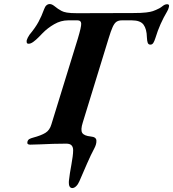

<svg xmlns="http://www.w3.org/2000/svg" viewBox="-20 -714 857 951"><path d="M337.9 217.5Q331.4 217.5 327.1 213Q322.8 208.5 321.7 200.5Q320.6 192.5 321.2 182.5Q323.1 164.7 326.4 143.1Q329.8 121.6 333.8 100.4Q337.2 80.5 339.8 62.3Q342.3 44.2 342.3 30.1Q342.3 14.7 334.5 6.1Q326.6 -2.5 308 -2.5Q275.9 -2.5 242.7 -1.5Q209.5 -0.5 180.2 1Q150.8 2.5 129.1 2.5Q112.5 2.5 115.8 -11.7Q118.2 -21.2 125.3 -25.2Q132.3 -29.2 143.6 -32.2Q183.8 -42.9 205 -56Q226.3 -69.1 234.5 -97.8L365.7 -523.4Q383 -581 382.2 -597.1Q381.4 -613.2 364.3 -613.2H317.4Q281.5 -613.2 248.5 -594.1Q215.4 -575 190.9 -549.7Q183.5 -542.2 171.1 -529.4Q158.7 -516.7 145.6 -507.1Q132.5 -497.4 122.4 -497.4Q114 -497.4 112.7 -502.4Q111.4 -507.4 112.3 -514.5Q113.9 -519.8 117.5 -527.4Q121.2 -535 126.4 -542.3Q155.2 -577 170.6 -605.5Q186 -633.9 198.7 -669Q203.2 -681.7 210.3 -687.8Q217.4 -693.9 226.4 -693.9Q236.1 -693.9 247.3 -685.5Q258.4 -677 267.3 -670.4Q276.1 -664.9 284.9 -659.9Q293.8 -654.8 311.3 -651.7Q328.7 -648.6 362.2 -648.6L638.8 -649.4Q680.5 -649.4 703.4 -652.2Q726.2 -655 736.9 -658.8Q747.6 -662.7 752.3 -664.8Q771.2 -672.3 783.8 -682.7Q796.4 -693.1 807.8 -693.1Q821.1 -693.1 816.2 -678Q815.3 -673.4 813.1 -667.9Q810.8 -662.3 807.8 -657.3Q789.7 -626.8 775.4 -594.8Q761.1 -562.7 749.8 -525.8Q744.7 -509.6 739.3 -501.2Q733.8 -492.9 724.9 -492.9Q715.4 -492.9 711.9 -501.4Q708.4 -510 707.6 -529Q706.8 -570.1 691.1 -591.6Q675.3 -613.2 633.2 -613.2H583.3Q567.8 -613.2 557.3 -606.4Q546.7 -599.5 538 -580.2Q529.2 -560.9 518.2 -524.5L390 -107.3Q378.2 -70.3 387.4 -55.7Q396.5 -41.2 429.7 -37.9Q456.5 -35.5 457.5 -18Q458.5 -0.6 447.5 20.2Q430.6 51.5 410.8 97Q391 142.5 373.2 183.8Q366.7 199.1 357.1 208.3Q347.5 217.5 337.9 217.5Z"/></svg>

Font: EB Garamond
Style: Italic
Weight: 400
Italic angle: -17.2°
Designer: Georg Duffner and Octavio Pardo
Foundry: Georg Duffner
Version: Version 1.001